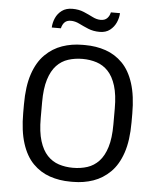

<svg xmlns="http://www.w3.org/2000/svg" viewBox="-59 -926 814 987"><g transform="rotate(5 348.0 -433.0)"><path d="M341 10Q284 10 234.5 -7Q185 -24 147.5 -62Q110 -100 89.5 -164Q69 -228 69 -321V-365Q69 -459 90.5 -522.5Q112 -586 150.5 -624Q189 -662 238 -679Q287 -696 342 -696H356Q413 -696 462.5 -679Q512 -662 549.5 -624Q587 -586 607.5 -522Q628 -458 628 -365V-321Q628 -227 606.5 -163.5Q585 -100 546.5 -62Q508 -24 459 -7Q410 10 355 10ZM348 -62Q388 -62 422 -73Q456 -84 481.5 -111Q507 -138 521.5 -184.5Q536 -231 536 -302V-384Q536 -455 521.5 -501.5Q507 -548 481.5 -575Q456 -602 422 -613Q388 -624 349 -624Q310 -624 275.5 -613Q241 -602 215.5 -575Q190 -548 175.5 -501.5Q161 -455 161 -384V-302Q161 -231 175.5 -184.5Q190 -138 215.5 -111Q241 -84 275 -73Q309 -62 348 -62ZM177 -771Q178 -796 188.5 -820Q199 -844 220.5 -860Q242 -876 275 -876Q308 -876 334 -865Q360 -854 381.5 -843Q403 -832 424 -832Q445 -832 457 -844Q469 -856 473 -875H520Q519 -851 508.5 -827Q498 -803 477 -786.5Q456 -770 424 -770Q391 -770 364.5 -781Q338 -792 316 -803Q294 -814 272 -814Q252 -814 240.5 -803Q229 -792 224 -771Z"/></g></svg>

Font: Chivo Medium Light
Style: Regular
Weight: 300
Version: Version 2.002